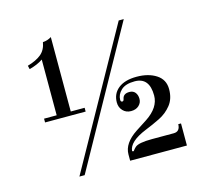

<svg xmlns="http://www.w3.org/2000/svg" viewBox="-96 -777 972 882"><g transform="rotate(-15 390.5 -336.5)"><path d="M528 -139Q444 -105 441 -60L448 -58Q456 -69 463 -75Q480 -90 543 -90H647Q677 -90 678 -125H691V-20H421V-50Q421 -103 486 -146Q513 -163 540 -181Q605 -224 605 -281Q605 -367 535 -367Q491 -367 470 -347Q449 -327 449 -302Q449 -292 457 -292Q463 -292 465 -301Q469 -326 499 -326Q517 -326 526.5 -314Q536 -302 536 -283.5Q536 -265 522 -252Q508 -239 484.5 -239Q461 -239 446 -255Q431 -271 431 -294Q431 -336 462 -360.5Q493 -385 549 -385Q605 -385 642 -361Q679 -337 679 -291.5Q679 -246 655.5 -216.5Q632 -187 597.5 -170Q563 -153 528 -139ZM177 -10 537 -656H561L202 -10ZM149 -309V-574Q123 -556 84 -546L80 -563Q122 -575 145.5 -594.5Q169 -614 175 -650Q197 -651 216 -663V-309H282V-291H89V-309Z"/></g></svg>

Font: Elsie
Style: Regular
Weight: 400
Designer: Alejandro Inler
Foundry: Alejandro Inler
Version: 1.002